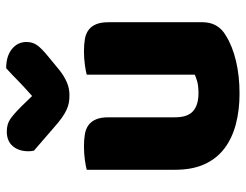

<svg xmlns="http://www.w3.org/2000/svg" viewBox="-107 -673 796 622"><g transform="rotate(-90 291.0 -362.0)"><path d="M52 -479Q62 -482 83.5 -485Q105 -488 128 -488Q150 -488 167.5 -485Q185 -482 197 -473Q209 -464 215.5 -448.5Q222 -433 222 -408V-193Q222 -152 242 -134.5Q262 -117 300 -117Q323 -117 337.5 -121Q352 -125 360 -129V-479Q370 -482 391.5 -485Q413 -488 436 -488Q458 -488 475.5 -485Q493 -482 505 -473Q517 -464 523.5 -448.5Q530 -433 530 -408V-104Q530 -54 488 -29Q453 -7 404.5 4.5Q356 16 299 16Q245 16 199.5 4Q154 -8 121 -33Q88 -58 70 -97.5Q52 -137 52 -193ZM291 -656Q324 -685 343 -704Q362 -723 381 -740Q420 -740 443 -721.5Q466 -703 466 -674Q466 -654 455 -639Q444 -624 418 -603L373 -566Q355 -552 335.5 -543.5Q316 -535 294 -535Q280 -535 269 -537Q258 -539 246 -544.5Q234 -550 220 -560Q206 -570 188 -586L114 -650Q113 -655 112.5 -659Q112 -663 112 -668Q112 -699 128.5 -718.5Q145 -738 176 -738Q199 -738 215 -727.5Q231 -717 257 -691Z"/></g></svg>

Font: Baloo Paaji
Style: Regular
Weight: 400
Designer: Shuchita Grover and Ek Type
Foundry: Ek Type
Version: Version 1.007;PS 1.000;hotconv 1.0.88;makeotf.lib2.5.647800